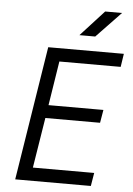

<svg xmlns="http://www.w3.org/2000/svg" viewBox="-62 -996 724 1042"><g transform="rotate(5 300.0 -475.0)"><path d="M61 0 177 -730H589L578 -658H244L206 -417H505L493 -346H195L151 -72H485L473 0ZM340 -810 468 -950H560L426 -810Z"/></g></svg>

Font: JetBrains Mono NL Light
Style: Italic
Weight: 300
Italic angle: -9°
Designer: Philipp Nurullin, Konstantin Bulenkov
Foundry: JetBrains
Version: Version 2.304; ttfautohint (v1.8.4.7-5d5b)